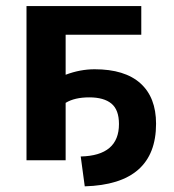

<svg xmlns="http://www.w3.org/2000/svg" viewBox="-20 -540 585 647"><path d="M69.3 0V-519.5H456.1V-422.9H201.2V-288.1Q250 -306.6 298.8 -306.6Q400.4 -306.6 453.1 -259.3Q505.9 -211.9 505.9 -123Q505.9 81.1 265.6 87.9L252 -12.7Q380.9 -15.6 380.9 -122.1Q380.9 -169.9 355.5 -190.9Q330.1 -211.9 280.8 -211.9Q231.4 -211.9 201.2 -193.4V0Z"/></svg>

Font: GenEi M Gothic v2 Bold
Style: Regular
Weight: 700
Version: Version 2.0